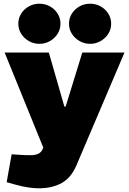

<svg xmlns="http://www.w3.org/2000/svg" viewBox="-20 -809 698 1038"><path d="M190 209Q166 209 133.5 204.5Q101 200 59 188L16 176L43 25L85 28Q101 29 115.5 29.5Q130 30 144 30Q171 30 187.5 22Q204 14 211 -4L214 -11L5 -525H244L328 -233H335L425 -525H653L394 83Q365 152 313.5 180.5Q262 209 190 209ZM193 -572Q162 -572 136 -587Q110 -602 94.5 -626.5Q79 -651 79 -681Q79 -711 94.5 -735.5Q110 -760 136 -774.5Q162 -789 193 -789Q224 -789 250 -774.5Q276 -760 291.5 -735.5Q307 -711 307 -681Q307 -651 291.5 -626.5Q276 -602 250 -587Q224 -572 193 -572ZM467 -572Q436 -572 410 -587Q384 -602 368.5 -626.5Q353 -651 353 -681Q353 -711 368.5 -735.5Q384 -760 410 -774.5Q436 -789 467 -789Q498 -789 524 -774.5Q550 -760 565.5 -735.5Q581 -711 581 -681Q581 -651 565.5 -626.5Q550 -602 524 -587Q498 -572 467 -572Z"/></svg>

Font: REM Black
Style: Regular
Weight: 900
Designer: Octavio Pardo
Foundry: Ashler Design
Version: Version 1.005;gftools[0.9.28]